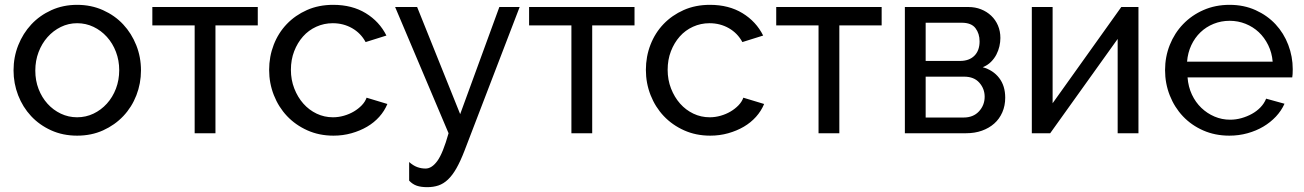

<svg xmlns="http://www.w3.org/2000/svg" viewBox="-20 -551 5393 794"><path d="M36 -260Q36 -315 55.5 -364Q75 -413 109.5 -450Q144 -487 192.5 -509Q241 -531 299 -531Q357 -531 406 -509Q455 -487 489.5 -450Q524 -413 543.5 -364Q563 -315 563 -260Q563 -206 544 -157Q525 -108 490 -71Q455 -34 406.5 -12Q358 10 299 10Q240 10 191.5 -12Q143 -34 108.5 -71Q74 -108 55 -157Q36 -206 36 -260ZM473 -261Q473 -301 459.5 -336.5Q446 -372 422 -398.5Q398 -425 366.5 -440Q335 -455 299 -455Q263 -455 231.5 -439.5Q200 -424 176.5 -397.5Q153 -371 139.5 -335.5Q126 -300 126 -259Q126 -218 139.5 -183Q153 -148 176.5 -122Q200 -96 231.5 -81Q263 -66 299 -66Q335 -66 366.5 -81Q398 -96 422 -122.5Q446 -149 459.5 -184.5Q473 -220 473 -261Z M871 0H785V-446H610V-522H1046V-446H871Z M1358 -531Q1436 -531 1492.5 -496.5Q1549 -462 1578 -404L1492 -377Q1472 -414 1436 -434.5Q1400 -455 1356 -455Q1320 -455 1288 -440.5Q1256 -426 1233 -400Q1210 -374 1196.5 -339Q1183 -304 1183 -262Q1183 -221 1197 -185Q1211 -149 1234.5 -122.5Q1258 -96 1289.5 -81Q1321 -66 1357 -66Q1380 -66 1402.5 -72.5Q1425 -79 1443.5 -90Q1462 -101 1476 -115.5Q1490 -130 1496 -147L1582 -121Q1570 -92 1548.5 -68Q1527 -44 1498 -27Q1469 -10 1433.5 0Q1398 10 1359 10Q1300 10 1251 -12Q1202 -34 1167 -71Q1132 -108 1112.5 -157.5Q1093 -207 1093 -262Q1093 -317 1112 -366Q1131 -415 1166 -451.5Q1201 -488 1249.5 -509.5Q1298 -531 1358 -531Z M1672 119Q1689 134 1705.5 140Q1722 146 1740 146Q1766 146 1789 114Q1812 82 1835 0L1614 -522H1705L1883 -79L2045 -522H2129L1901 72Q1884 116 1867.5 145Q1851 174 1832.5 191.5Q1814 209 1793 216Q1772 223 1747 223Q1721 223 1703.5 217Q1686 211 1672 196Z M2429 0H2343V-446H2168V-522H2604V-446H2429Z M2916 -531Q2994 -531 3050.5 -496.5Q3107 -462 3136 -404L3050 -377Q3030 -414 2994 -434.5Q2958 -455 2914 -455Q2878 -455 2846 -440.5Q2814 -426 2791 -400Q2768 -374 2754.5 -339Q2741 -304 2741 -262Q2741 -221 2755 -185Q2769 -149 2792.5 -122.5Q2816 -96 2847.5 -81Q2879 -66 2915 -66Q2938 -66 2960.5 -72.5Q2983 -79 3001.5 -90Q3020 -101 3034 -115.5Q3048 -130 3054 -147L3140 -121Q3128 -92 3106.5 -68Q3085 -44 3056 -27Q3027 -10 2991.5 0Q2956 10 2917 10Q2858 10 2809 -12Q2760 -34 2725 -71Q2690 -108 2670.5 -157.5Q2651 -207 2651 -262Q2651 -317 2670 -366Q2689 -415 2724 -451.5Q2759 -488 2807.5 -509.5Q2856 -531 2916 -531Z M3451 0H3365V-446H3190V-522H3626V-446H3451Z M3985 -522Q4013 -522 4037 -512.5Q4061 -503 4079 -486Q4097 -469 4107 -445.5Q4117 -422 4117 -394Q4117 -377 4113 -359.5Q4109 -342 4100.5 -325.5Q4092 -309 4078 -295Q4064 -281 4044 -273Q4087 -261 4112 -228.5Q4137 -196 4137 -147Q4137 -114 4125 -86.5Q4113 -59 4091.5 -40Q4070 -21 4040.5 -10.5Q4011 0 3975 0H3722V-522ZM3950 -299Q3988 -299 4009.5 -320.5Q4031 -342 4031 -380Q4031 -412 4014 -434.5Q3997 -457 3957 -457H3808V-299ZM3965 -65Q4005 -65 4028.5 -90.5Q4052 -116 4052 -151Q4052 -184 4030 -209Q4008 -234 3967 -234H3808V-65Z M4333 -124 4617 -522H4688V0H4602V-390L4323 0H4247V-522H4333Z M5064 10Q5005 10 4956 -11.5Q4907 -33 4872 -70Q4837 -107 4817.5 -156.5Q4798 -206 4798 -261Q4798 -316 4817.5 -365Q4837 -414 4872.5 -451Q4908 -488 4957 -509.5Q5006 -531 5065 -531Q5124 -531 5172.5 -509Q5221 -487 5255 -450.5Q5289 -414 5307.5 -365.5Q5326 -317 5326 -265Q5326 -254 5325.5 -245Q5325 -236 5324 -231H4891Q4894 -192 4909 -160Q4924 -128 4948 -105Q4972 -82 5002.5 -69Q5033 -56 5067 -56Q5091 -56 5114 -62.5Q5137 -69 5157 -80Q5177 -91 5192.5 -107Q5208 -123 5216 -143L5292 -122Q5279 -93 5256.5 -69Q5234 -45 5204.5 -27.5Q5175 -10 5139 0Q5103 10 5064 10ZM5243 -296Q5240 -333 5224.5 -364.5Q5209 -396 5185.5 -418Q5162 -440 5131 -452.5Q5100 -465 5065 -465Q5030 -465 4999 -452.5Q4968 -440 4944.5 -417.5Q4921 -395 4906.5 -364Q4892 -333 4889 -296Z"/></svg>

Font: Raleway Medium Alt1
Style: Regular
Weight: 500
Designer: Matt McInerney, Pablo Impallari, Rodrigo Fuenzalida
Foundry: Matt McInerney, Pablo Impallari, Rodrigo Fuenzalida
Version: Version 3.000g; ttfautohint (v1.5) -l 8 -r 28 -G 28 -x 14 -D